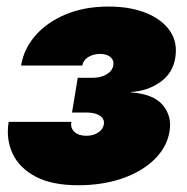

<svg xmlns="http://www.w3.org/2000/svg" viewBox="-20 -546 559 574"><path d="M213.4 7.8Q134.8 7.8 85.9 -18.3Q37.1 -44.4 17.3 -87.6Q-2.4 -130.9 5.9 -181.6H193.4Q189.9 -163.6 202.4 -151.9Q214.8 -140.1 237.8 -140.1Q258.8 -140.1 273.4 -149.7Q288.1 -159.2 290.5 -174.3Q293 -189.9 279.1 -199.7Q265.1 -209.5 240.2 -209.5H195.3L212.4 -313.5H257.3Q281.7 -313.5 298.8 -323.7Q315.9 -334 318.8 -350.6Q321.3 -365.7 310.3 -375.2Q299.3 -384.8 279.8 -384.8Q258.3 -384.8 243.4 -375.2Q228.5 -365.7 226.1 -350.1H43Q51.3 -400.4 86.2 -440.2Q121.1 -480 177 -503.2Q232.9 -526.4 304.2 -526.4Q370.1 -526.4 417.7 -506.8Q465.3 -487.3 488.5 -452.9Q511.7 -418.5 503.9 -372.6Q496.6 -326.7 458.3 -300Q419.9 -273.4 370.6 -271V-270Q438.5 -265.1 466.6 -231.9Q494.6 -198.7 486.8 -152.8Q479 -106 441.9 -69.6Q404.8 -33.2 345.9 -12.7Q287.1 7.8 213.4 7.8Z"/></svg>

Font: Inter Display Black
Style: Italic
Weight: 900
Italic angle: -9.39999°
Designer: Rasmus Andersson
Foundry: rsms
Version: Version 4.000;git-a52131595